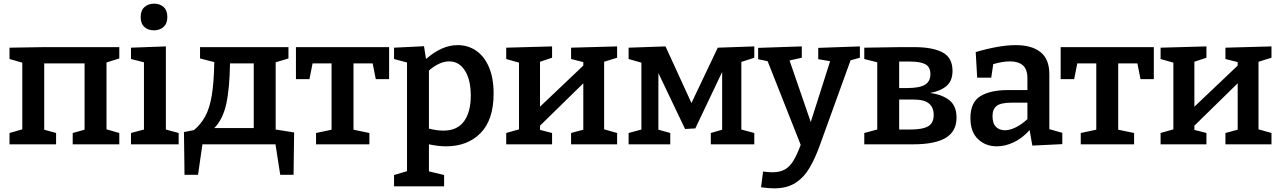

<svg xmlns="http://www.w3.org/2000/svg" viewBox="-20 -790 7011 1051"><path d="M32 0V-62L102 -82V-447L32 -467V-529L219 -532H633V-470L563 -448V-82L633 -62V0H378V-62L443 -80V-443H222V-80L287 -62V0Z M958 -62V0H697V-62L768 -81V-449L697 -467V-529L888 -536V-81ZM823 -624Q790 -624 770 -642.5Q750 -661 750 -696Q750 -733 771 -751.5Q792 -770 824 -770Q855 -770 875.5 -751.5Q896 -733 896 -697Q896 -661 875 -642.5Q854 -624 823 -624Z M990 167 987 -67 1042 -78Q1078 -108 1102.5 -151.5Q1127 -195 1139 -266Q1151 -337 1153 -450L1075 -470V-532H1559V-470L1489 -449V-81L1590 -65L1587 167H1514L1488 0H1088L1064 167ZM1153 -89H1369V-443H1239Q1237 -305 1218.5 -221Q1200 -137 1153 -89Z M1710 0V-62L1795 -80V-443H1691L1674 -357H1600V-532H2110V-357H2037L2020 -443H1915V-80L2002 -62V0Z M2137 230V168L2208 147V-448L2137 -467V-529L2301 -537L2312 -467Q2356 -505 2398.5 -524Q2441 -543 2485 -543Q2542 -543 2586.5 -512.5Q2631 -482 2656.5 -422.5Q2682 -363 2682 -278Q2682 -134 2610.5 -61.5Q2539 11 2422 11Q2379 11 2328 0V148L2411 168V230ZM2407 -75Q2483 -75 2520 -126Q2557 -177 2557 -266Q2557 -353 2525 -403.5Q2493 -454 2439 -454Q2386 -454 2328 -404V-86Q2371 -75 2407 -75Z M2751 0V-62L2821 -82V-447L2751 -467V-529L3002 -536V-474L2936 -452V-206L3173 -431V-450L3106 -467V-529L3358 -536V-474L3287 -452V-82L3358 -62V0H3106V-62L3173 -80V-334L2936 -102V-79L3002 -62V0Z M3649 -62V0H3421V-62L3491 -81V-447L3421 -467V-529L3623 -536L3765 -226L3909 -529L4109 -536V-474L4038 -451V-81L4109 -62V0H3871V-62L3933 -80V-396L3786 -87L3730 -84L3584 -390V-80Z M4146 235 4157 149Q4188 153 4208 153Q4250 153 4277.5 137Q4305 121 4324.5 87.5Q4344 54 4363 3L4182 -455L4130 -466V-528L4369 -536V-474L4302 -459L4418 -122L4524 -455L4459 -466V-528L4687 -536V-474L4636 -460L4470 -1Q4444 73 4412.5 127Q4381 181 4334.5 211Q4288 241 4217 241Q4186 241 4146 235Z M4902 -532H4987Q5084 -532 5139 -503.5Q5194 -475 5194 -402Q5194 -348 5162 -320Q5130 -292 5071 -281Q5136 -273 5176 -242Q5216 -211 5216 -146Q5216 -71 5157 -35.5Q5098 0 4979 0H4711V-62L4782 -81V-449L4711 -467V-529ZM4962 -453H4902V-308H4945Q5013 -308 5043 -326Q5073 -344 5073 -384Q5073 -423 5046 -438Q5019 -453 4962 -453ZM4964 -81Q5030 -81 5060.5 -98.5Q5091 -116 5091 -161Q5091 -202 5065 -223.5Q5039 -245 4983 -245H4902V-81Z M5631 7 5616 -78Q5576 -33 5529 -11Q5482 11 5437 11Q5375 11 5333.5 -28.5Q5292 -68 5292 -144Q5292 -230 5346.5 -263.5Q5401 -297 5498 -297H5604V-362Q5604 -411 5579 -432.5Q5554 -454 5508 -454Q5468 -454 5417 -439L5406 -365H5329L5321 -505Q5451 -543 5540 -543Q5628 -543 5676 -504.5Q5724 -466 5724 -384V-83L5795 -63V-1ZM5413 -155Q5413 -114 5432 -95.5Q5451 -77 5481 -77Q5508 -77 5540.5 -93Q5573 -109 5604 -138V-228H5517Q5458 -228 5435.5 -210Q5413 -192 5413 -155Z M5896 0V-62L5981 -80V-443H5877L5860 -357H5786V-532H6296V-357H6223L6206 -443H6101V-80L6188 -62V0Z M6333 0V-62L6403 -82V-447L6333 -467V-529L6584 -536V-474L6518 -452V-206L6755 -431V-450L6688 -467V-529L6940 -536V-474L6869 -452V-82L6940 -62V0H6688V-62L6755 -80V-334L6518 -102V-79L6584 -62V0Z"/></svg>

Font: Bitter SemiBold
Style: Regular
Weight: 600
Designer: Sol Matas, and Bitter project Authors
Foundry: Sol Matas
Version: Version 2.001